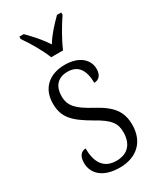

<svg xmlns="http://www.w3.org/2000/svg" viewBox="-197 -833 760 910"><g transform="rotate(-30 183.5 -378.0)"><path d="M156 -606H221C239 -651 277 -715 303 -753V-766H280C244 -730 214 -698 189 -657C163 -698 133 -730 98 -766H74V-753C101 -715 139 -651 156 -606ZM177 10C270 10 329 -45 329 -137C329 -209 297 -252 210 -298C137 -338 106 -366 106 -421C106 -471 131 -508 188 -508C243 -508 272 -472 272 -399C300 -399 315 -419 315 -451C315 -501 273 -543 193 -543C108 -543 53 -494 53 -412C53 -335 89 -299 182 -245C256 -204 275 -175 275 -128C275 -64 242 -26 179 -26C109 -26 81 -76 81 -150C60 -150 40 -135 40 -94C40 -36 85 10 177 10Z"/></g></svg>

Font: Noto Serif Devanagari Condensed Light
Style: Regular
Weight: 300
Width: 3
Designer: Universal Thirst, Indian Type Foundry and the Monotype Design Team
Foundry: Monotype Imaging Inc.
Version: Version 2.004